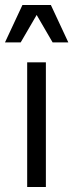

<svg xmlns="http://www.w3.org/2000/svg" viewBox="-34 -750 294 770"><path d="M75 -500H150V0H75ZM56 -730H170L240 -580H177L113 -690L49 -580H-14Z"/></svg>

Font: Uncut Sans Variable
Style: Regular
Weight: 400
Designer: Kasper Nordkvist
Foundry: UNCUT.wtf
Version: Version 1.304;Glyphs 3.2 (3246)